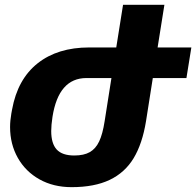

<svg xmlns="http://www.w3.org/2000/svg" viewBox="-20 -770 817 800"><path d="M756.8 -444.8H616.7L588.4 -265.1Q573.2 -171.4 536.9 -111.1Q500.5 -50.8 437 -20.5Q373.5 9.8 278.3 9.8Q202.6 9.8 144.5 -22.7Q86.4 -55.2 54.2 -112.3Q22 -169.4 22 -240.7Q22 -266.6 27.3 -297.4L30.3 -313.5Q53.2 -439.9 136.7 -506.1Q220.2 -572.3 351.6 -572.3H464.4L492.7 -750H665L636.7 -572.3H777.3ZM444.3 -444.8H340.3Q224.1 -444.8 198.7 -283.2Q193.4 -248.5 193.4 -224.1Q193.4 -171.9 216.3 -147Q239.3 -122.1 289.6 -122.1Q329.6 -122.1 354.2 -136.2Q378.9 -150.4 393.3 -180.9Q407.7 -211.4 416 -265.1Z"/></svg>

Font: Mardoto Black
Style: Italic
Weight: 900
Italic angle: -12°
Designer: Christian Robertson, Vahan Hovhannisyan
Foundry: Google
Version: Version 1.000